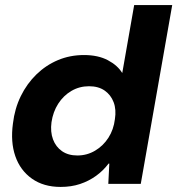

<svg xmlns="http://www.w3.org/2000/svg" viewBox="-20 -725 699 757"><path d="M219 12Q152 12 106 -20.5Q60 -53 40.5 -109Q21 -165 31 -238Q38 -297 62 -346Q86 -395 123.5 -431.5Q161 -468 208.5 -488Q256 -508 311 -508Q367 -508 405.5 -487.5Q444 -467 462 -437L509 -705H659L535 0H407L411 -80H408Q387 -52 358.5 -31.5Q330 -11 295.5 0.5Q261 12 219 12ZM285 -112Q323 -112 355 -131Q387 -150 407.5 -182Q428 -214 433 -255Q439 -293 428 -322Q417 -351 392.5 -368Q368 -385 331 -385Q293 -385 261.5 -366.5Q230 -348 209.5 -316Q189 -284 183 -243Q178 -205 189 -175.5Q200 -146 224.5 -129Q249 -112 285 -112Z"/></svg>

Font: DM Sans 36pt Black
Style: Italic
Weight: 900
Italic angle: -10°
Designer: Colophon Foundry, Jonny Pinhorn
Foundry: Colophon Foundry
Version: Version 4.004;gftools[0.9.30]